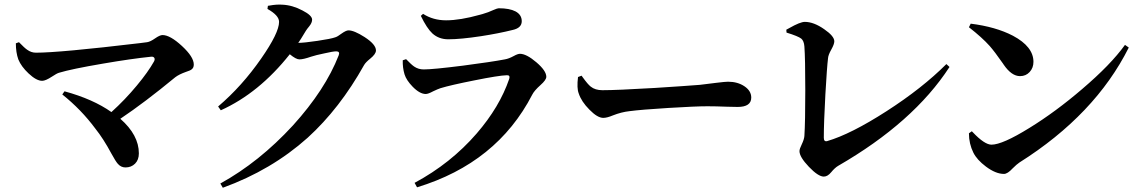

<svg xmlns="http://www.w3.org/2000/svg" viewBox="-20 -796 5081 860"><path d="M542 -46Q522 -46 508 -62Q498 -73 479 -108Q443 -175 407 -220Q344 -305 259 -373L269 -387Q397 -352 479 -294Q540 -349 593 -413Q643 -473 670 -521Q675 -531 671 -537Q667 -543 657 -542Q569 -533 441 -511Q300 -487 244 -470Q234 -467 213 -453Q184 -434 169 -434Q143 -434 108 -467Q75 -498 62 -530Q51 -561 51 -602L65 -607Q90 -581 102 -573Q120 -560 141 -560Q247 -560 608 -603Q630 -606 639 -607Q653 -609 674.5 -624Q696 -639 708 -639Q742 -639 795 -590Q848 -541 848 -507Q848 -492 838 -485Q832 -480 813 -474Q782 -463 765 -450Q628 -337 519 -264Q602 -191 602 -109Q602 -80 585 -63Q568 -46 542 -46Z M978 45 967 26Q1141 -70 1292 -234Q1437 -394 1497 -548Q1504 -566 1486 -566Q1472 -566 1433 -557Q1394 -549 1373 -542Q1339 -530 1321 -530Q1306 -530 1278 -553Q1140 -379 969 -302L957 -319Q1064 -410 1150 -534Q1230 -649 1230 -698Q1230 -727 1178 -756L1180 -770Q1182 -770 1187 -771Q1219 -777 1245 -775Q1290 -773 1335 -749Q1378 -727 1378 -708Q1378 -694 1365 -678Q1355 -666 1350 -658Q1343 -646 1328 -622Q1320 -610 1316 -604Q1341 -604 1402 -613Q1463 -622 1482 -629Q1492 -632 1509 -645Q1530 -660 1541 -660Q1566 -660 1613 -630Q1664 -597 1664 -570Q1664 -554 1638 -533Q1618 -517 1611 -505Q1502 -310 1358 -179Q1196 -34 978 45Z M1848 43 1837 23Q1999 -64 2115 -198Q2218 -317 2261 -443Q2266 -460 2250 -459Q2214 -458 2105 -436Q1999 -415 1953 -401Q1941 -397 1920 -387Q1898 -375 1887 -375Q1860 -375 1828 -408Q1800 -437 1792 -463Q1783 -493 1784 -526L1799 -531Q1823 -506 1835 -498Q1854 -485 1878 -485Q1919 -485 2054 -502Q2184 -519 2241 -530Q2259 -533 2281 -545Q2299 -555 2309 -555Q2338 -555 2382.5 -517Q2427 -479 2427 -452Q2427 -438 2401 -415Q2373 -390 2364 -372Q2206 -66 1848 43ZM1988 -620Q1946 -620 1917 -646Q1892 -669 1865 -725L1875 -734Q1920 -705 1978 -705Q2041 -705 2130 -730Q2137 -732 2141 -733Q2166 -740 2192 -752Q2208 -759 2214 -759Q2262 -759 2289 -745Q2317 -730 2317 -701Q2317 -671 2277 -662Q2213 -646 2135 -634Q2043 -620 1988 -620Z M2682 -268Q2656 -268 2620 -305Q2584 -341 2572 -378Q2563 -401 2569 -451L2585 -457Q2587 -454 2590 -450Q2613 -418 2626 -408Q2646 -392 2678 -392Q2743 -392 2912 -402Q3053 -411 3115 -416Q3144 -419 3188 -425Q3229 -430 3241 -430Q3284 -430 3314.5 -409.5Q3345 -389 3345 -359Q3345 -317 3284 -317Q3268 -317 3236 -318Q3186 -320 3149 -320Q3096 -320 2974 -312.5Q2852 -305 2799 -298Q2763 -294 2725 -279Q2699 -268 2682 -268Z M3670 -5Q3645 -5 3603 -49Q3561 -93 3561 -119Q3561 -129 3571 -149Q3582 -172 3583 -187Q3587 -249 3587 -391.5Q3587 -534 3583 -588Q3581 -613 3569 -623Q3555 -634 3503 -650L3502 -663Q3506 -665 3515 -670Q3564 -698 3585 -698Q3625 -698 3672 -665Q3717 -634 3717 -611Q3717 -598 3703.5 -574Q3690 -550 3689 -536Q3684 -496 3677 -373Q3670 -247 3670 -179Q3670 -160 3685 -164Q3791 -195 3951 -298Q4111 -401 4219 -509L4233 -496Q4072 -248 3734 -53Q3719 -44 3703 -24.5Q3687 -5 3670 -5Z M4477 -17Q4440 -17 4396 -50Q4356 -80 4340 -112Q4320 -152 4320 -199L4333 -208Q4334 -207 4337 -204Q4390 -148 4421 -148Q4470 -148 4591 -223Q4708 -295 4827 -397Q4955 -506 5019 -595L5036 -583Q4885 -282 4546 -68Q4534 -60 4516 -42Q4493 -17 4477 -17ZM4549 -455Q4511 -455 4476 -506Q4475 -508 4472 -512Q4435 -565 4413 -590Q4379 -628 4320 -674L4328 -690Q4440 -676 4517 -636Q4609 -587 4609 -519Q4609 -492 4592 -473.5Q4575 -455 4549 -455Z"/></svg>

Font: GenRyuMin TW B
Style: Regular
Weight: 700
Version: Version 1.501;PS 1;hotconv 16.6.51;makeotf.lib2.5.65220